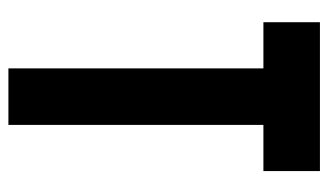

<svg xmlns="http://www.w3.org/2000/svg" viewBox="-178 -584 762 445"><g transform="rotate(90 202.5 -361.0)"><path d="M269 -591V0H138V-591H31V-722H376V-591Z"/></g></svg>

Font: PostBus
Style: Regular
Weight: 400
Designer: Peter Wiegel
Version: Version 1.001